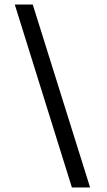

<svg xmlns="http://www.w3.org/2000/svg" viewBox="-20 -751 472 844"><path d="M45 -731H124L376 73H296Z"/></svg>

Font: Karla
Style: Regular
Weight: 400
Designer: Jonathan Pinhorn
Version: Version 1.000